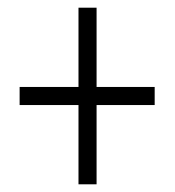

<svg xmlns="http://www.w3.org/2000/svg" viewBox="-20 -576 454 499"><path d="M184 -303H31V-350H184V-556H231V-350H382V-303H231V-97H184Z"/></svg>

Font: Noto Sans Telugu ExtraCondensed Light
Style: Regular
Weight: 300
Width: 2
Designer: Jelle Bosma - Monotype Design Team
Foundry: Monotype Imaging Inc.
Version: Version 2.005; ttfautohint (v1.8.4.7-5d5b)